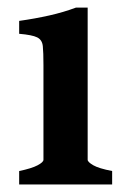

<svg xmlns="http://www.w3.org/2000/svg" viewBox="-20 -489 340 509"><path d="M30.8 0V-35.6Q64 -42.5 79.6 -50.8Q95.2 -59.1 95.2 -65.4V-316.4Q95.2 -350.1 93.5 -366.7Q91.8 -383.3 78.6 -389.9Q65.4 -396.5 30.8 -399.4V-433.6Q72.8 -439.5 110.6 -448Q148.4 -456.5 181.2 -468.8H212.4V-65.4Q212.4 -59.6 227.1 -51Q241.7 -42.5 277.3 -35.6V0Z"/></svg>

Font: David Libre
Style: Bold
Weight: 700
Designer: Ismar David, J. Victor Gaultney, Annie Olsen and Meir Sadan
Foundry: Monotype Imaging Inc. & SIL International
Version: Version 1.100; ttfautohint (v1.8.4.7-5d5b)